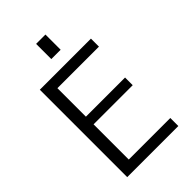

<svg xmlns="http://www.w3.org/2000/svg" viewBox="-274 -1036 1134 1134"><g transform="rotate(-45 293.5 -468.5)"><path d="M165 -663V-425H492V-361H165V-67H512V0H85V-730H512V-663ZM261 -810V-937H339V-810Z"/></g></svg>

Font: Mplus 1p
Style: Regular
Weight: 400
Version: Version 1.061